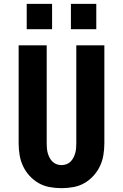

<svg xmlns="http://www.w3.org/2000/svg" viewBox="-20 -971 640 999"><path d="M300 8Q269 8 238.5 2.5Q208 -3 181.5 -18Q155 -33 134 -56Q113 -79 100 -106.5Q87 -134 82 -164.5Q77 -195 77 -226V-735H223V-226Q223 -213 224 -200Q225 -187 228.5 -174.5Q232 -162 238 -150.5Q244 -139 253 -130Q262 -121 274.5 -116.5Q287 -112 300 -112Q313 -112 325.5 -116.5Q338 -121 347 -130Q356 -139 362 -150.5Q368 -162 371.5 -174.5Q375 -187 376 -200Q377 -213 377 -226V-735H523V-226Q523 -195 518 -164.5Q513 -134 500 -106.5Q487 -79 466 -56Q445 -33 418.5 -18Q392 -3 361.5 2.5Q331 8 300 8ZM349 -819V-951H481V-819ZM119 -819V-951H251V-819Z"/></svg>

Font: Iosevka SS04 Heavy Extended
Style: Regular
Weight: 900
Width: 7
Monospace: yes
Designer: Belleve Invis
Foundry: Belleve Invis
Version: Version 19.0.0; ttfautohint (v1.8.4)